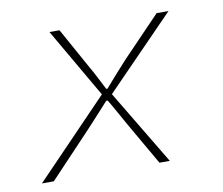

<svg xmlns="http://www.w3.org/2000/svg" viewBox="-60 -550 720 621"><g transform="rotate(-10 300.0 -239.0)"><path d="M30 0 271 -250 139 -478H172L244 -348Q254 -331 267 -306Q280 -281 288 -265H292Q306 -281 328.5 -306.5Q351 -332 366 -348L491 -478H530L303 -245L450 0H416L336 -139Q325 -158 310.5 -184.5Q296 -211 286 -227H281Q272 -217 258.5 -202Q245 -187 231 -172Q217 -157 208 -147L69 0Z"/></g></svg>

Font: Source Code Pro ExtraLight ExtraLight
Style: Italic
Weight: 250
Italic angle: -11°
Monospace: yes
Version: Version 1.016;hotconv 1.0.116;makeotfexe 2.5.65601